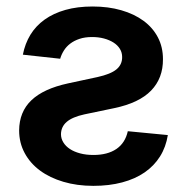

<svg xmlns="http://www.w3.org/2000/svg" viewBox="-20 -573 589 603"><path d="M51.8 -401.3Q58.6 -436.1 75.6 -464Q92.7 -491.8 120.2 -511.5Q147.7 -531.2 185.4 -541.9Q223 -552.6 271 -552.6Q320.3 -552.6 361 -540.8Q401.6 -529.1 430.8 -507.6Q459.9 -486.2 475.9 -455.6Q491.8 -425.1 491.8 -387.1Q492.2 -327.4 454.5 -288.5Q416.9 -249.6 338.4 -233.3L245 -213.8Q207.4 -205.6 189.6 -190.3Q171.9 -175.1 171.5 -151.6Q171.5 -137.8 179 -125.7Q186.4 -113.6 199.8 -104.9Q213.1 -96.2 231.7 -91.3Q250.4 -86.3 273.4 -86.3Q317.8 -86.3 345.5 -105.1Q373.2 -123.9 381.4 -160.9L507.1 -148.8Q501.1 -111.2 482.6 -81.7Q464.1 -52.2 434.3 -31.6Q404.5 -11 363.8 -0.2Q323.2 10.7 273.1 10.7Q221.9 10.7 179.2 -2Q136.4 -14.6 105.5 -37.5Q74.6 -60.4 57.4 -92.5Q40.1 -124.6 40.1 -163.4Q40.5 -221.6 78.5 -258Q116.5 -294.4 193.5 -311.1L286.2 -331Q327.8 -340.2 345.9 -355.3Q364 -370.4 363.6 -394.2Q363.6 -408 356.5 -419.6Q349.4 -431.1 336.6 -439.3Q323.9 -447.4 306.6 -452.1Q289.4 -456.7 269.2 -456.7Q246.8 -456.7 229.8 -451Q212.7 -445.3 200.5 -435.9Q188.2 -426.5 180.6 -414.2Q172.9 -402 169 -388.5Z"/></svg>

Font: Interop SemBd
Style: Regular
Weight: 600
Designer: Rasmus Andersson, Google, Jang Haemin
Foundry: jhaemin
Version: Version 1.008